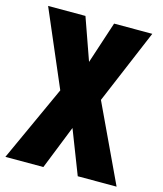

<svg xmlns="http://www.w3.org/2000/svg" viewBox="-110 -794 740 874"><g transform="rotate(15 260.0 -357.0)"><path d="M522 0H339L259 -206L177 0H-2L161 -357L8 -714H184L254 -516L319 -714H499L351 -363Z"/></g></svg>

Font: Noto Sans Khmer ExtraCondensed Black
Style: Regular
Weight: 900
Width: 2
Designer: Danh Hong and the Monotype Design Team
Foundry: Monotype Imaging Inc.
Version: Version 2.004